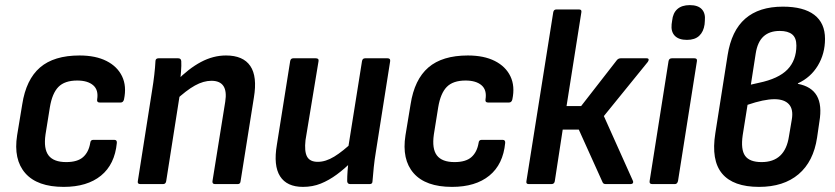

<svg xmlns="http://www.w3.org/2000/svg" viewBox="-20 -720 3266 751"><path d="M229 11Q126 11 79 -42.5Q32 -96 47 -191L67 -312Q82 -409 136.5 -456Q191 -503 291 -503Q354 -503 396.5 -481.5Q439 -460 457.5 -421.5Q476 -383 465 -331Q462 -319 452 -319H370Q358 -319 360 -331Q366 -368 344.5 -386.5Q323 -405 282 -405Q233 -405 208.5 -380Q184 -355 175 -300L158 -194Q150 -138 170 -112Q190 -86 239 -86Q283 -86 305 -105.5Q327 -125 333 -161Q334 -173 345 -173H427Q438 -173 437 -161Q429 -77 375 -33Q321 11 229 11Z M821 0Q810 0 811 -11L861 -322Q874 -404 807 -404Q776 -404 742.5 -385.5Q709 -367 665 -326L670 -403Q718 -452 766 -477.5Q814 -503 864 -503Q931 -503 959 -462Q987 -421 973 -338L921 -11Q920 0 910 0ZM529 0Q517 0 519 -11L575 -367Q580 -397 583.5 -427.5Q587 -458 588 -480Q588 -492 600 -492H677Q688 -492 689 -481Q690 -465 688 -439.5Q686 -414 684 -394L685 -361L630 -11Q628 0 618 0Z M1165 11Q1102 11 1075.5 -30.5Q1049 -72 1063 -154L1115 -481Q1117 -492 1127 -492H1215Q1228 -492 1226 -481L1175 -172Q1170 -128 1181 -107.5Q1192 -87 1223 -87Q1254 -87 1287.5 -107.5Q1321 -128 1362 -167L1357 -89Q1328 -60 1297.5 -37.5Q1267 -15 1235 -2Q1203 11 1165 11ZM1350 0Q1339 0 1338 -11Q1338 -30 1339.5 -51Q1341 -72 1344 -92L1341 -136L1396 -481Q1398 -492 1408 -492H1496Q1508 -492 1506 -480L1450 -125Q1445 -95 1442 -66Q1439 -37 1437 -11Q1437 0 1426 0Z M1748 11Q1645 11 1598 -42.5Q1551 -96 1566 -191L1586 -312Q1601 -409 1655.5 -456Q1710 -503 1810 -503Q1873 -503 1915.5 -481.5Q1958 -460 1976.5 -421.5Q1995 -383 1984 -331Q1981 -319 1971 -319H1889Q1877 -319 1879 -331Q1885 -368 1863.5 -386.5Q1842 -405 1801 -405Q1752 -405 1727.5 -380Q1703 -355 1694 -300L1677 -194Q1669 -138 1689 -112Q1709 -86 1758 -86Q1802 -86 1824 -105.5Q1846 -125 1852 -161Q1853 -173 1864 -173H1946Q1957 -173 1956 -161Q1948 -77 1894 -33Q1840 11 1748 11Z M2509 -492Q2516 -492 2517 -488Q2518 -484 2514 -478L2342 -266L2455 -14Q2458 -8 2455.5 -4Q2453 0 2447 0H2349Q2340 0 2337 -7L2244 -213H2181L2150 -11Q2148 0 2137 0H2048Q2037 0 2039 -11L2144 -672Q2146 -683 2156 -683H2245Q2256 -683 2254 -672L2196 -305H2253L2393 -485Q2399 -492 2408 -492Z M2531 0Q2519 0 2521 -12L2595 -481Q2597 -492 2608 -492H2696Q2708 -492 2706 -481L2632 -12Q2629 0 2620 0ZM2667 -564Q2635 -564 2619.5 -580Q2604 -596 2607 -625L2609 -639Q2612 -669 2629.5 -684.5Q2647 -700 2678 -700Q2710 -700 2725 -684Q2740 -668 2737 -639L2736 -625Q2732 -596 2715 -580Q2698 -564 2667 -564Z M2949 11Q2848 11 2804.5 -41Q2761 -93 2778 -199L2826 -504Q2841 -600 2895 -647Q2949 -694 3042 -694Q3123 -694 3165 -662Q3207 -630 3207 -568Q3207 -510 3179 -463.5Q3151 -417 3101 -394V-392Q3154 -382 3175 -345.5Q3196 -309 3185 -244L3176 -182Q3162 -88 3103.5 -38.5Q3045 11 2949 11ZM2959 -86Q3051 -86 3066 -187L3077 -252Q3084 -292 3066 -312Q3048 -332 3009 -332Q2989 -332 2962.5 -326.5Q2936 -321 2904 -310L2885 -191Q2877 -135 2894.5 -110.5Q2912 -86 2959 -86ZM2917 -389 2948 -396Q3025 -412 3060 -448Q3095 -484 3095 -542Q3095 -572 3078.5 -585.5Q3062 -599 3030 -599Q2990 -599 2966.5 -577.5Q2943 -556 2936 -511Z"/></svg>

Font: Sofia Sans Semi Condensed
Style: Bold Italic
Weight: 700
Italic angle: -9°
Version: Version 4.100